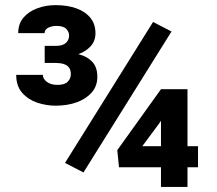

<svg xmlns="http://www.w3.org/2000/svg" viewBox="-20 -737 857 757"><path d="M656.2 -612.8 309.1 -57.1 236.3 -94.7 583.5 -650.4ZM760.7 -160.6V-77.6H449.2L442.4 -145L614.7 -385.3H696.8L607.4 -250L541 -160.6ZM719.2 -385.3V0H614.7V-385.3ZM156.2 -556.2H200.2Q218.3 -556.2 229.5 -561.3Q240.7 -566.4 246.6 -575.9Q252.4 -585.4 252.4 -598.1Q252.4 -610.8 241.5 -622.8Q230.5 -634.8 202.6 -634.8Q183.6 -634.8 169.7 -627.4Q155.8 -620.1 155.8 -606.4H51.8Q51.8 -643.1 72.5 -667.5Q93.3 -691.9 127 -704.3Q160.6 -716.8 199.2 -716.8Q245.6 -716.8 281 -704.1Q316.4 -691.4 336.4 -666.7Q356.4 -642.1 356.4 -606Q356.4 -575.7 337.4 -554.7Q318.4 -533.7 286.9 -522.7Q255.4 -511.7 217.3 -511.7H156.2ZM156.2 -488.8V-531.2H217.3Q258.8 -531.2 291.7 -522.7Q324.7 -514.2 344.2 -492.9Q363.8 -471.7 363.8 -434.1Q363.8 -397.9 341.8 -372.6Q319.8 -347.2 282.7 -333.7Q245.6 -320.3 199.2 -320.3Q163.1 -320.3 127.4 -332Q91.8 -343.8 67.9 -370.6Q43.9 -397.5 43.9 -441.9H148.9Q148.9 -426.8 164.3 -414.6Q179.7 -402.3 206.5 -402.3Q234.9 -402.3 247.1 -415Q259.3 -427.7 259.3 -444.3Q259.3 -460.9 252.2 -470.5Q245.1 -480 231.7 -484.4Q218.3 -488.8 200.2 -488.8Z"/></svg>

Font: Roboto ExtraBold
Style: Regular
Weight: 800
Designer: Christian Robertson
Foundry: Google
Version: Version 3.009; 2024